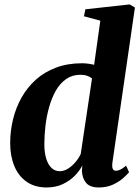

<svg xmlns="http://www.w3.org/2000/svg" viewBox="-20 -837 630 868"><path d="M488 -100.5Q486 -82.5 489.8 -73.8Q493.5 -65 504 -65Q513 -65 523.8 -70Q534.5 -75 550 -88L563.5 -58.5Q555 -48 536.5 -31.5Q518 -15 490.2 -2.2Q462.5 10.5 426.5 10.5Q387 10.5 369.5 -10Q352 -30.5 350.5 -63.5L352 -88.5Q340 -65 317.8 -42.2Q295.5 -19.5 263.5 -4.5Q231.5 10.5 190.5 10.5Q137.5 10.5 100.5 -15.2Q63.5 -41 44.8 -86.2Q26 -131.5 26 -190Q26 -244.5 38.8 -297Q51.5 -349.5 77.2 -395.5Q103 -441.5 141.8 -476.5Q180.5 -511.5 233 -531.2Q285.5 -551 351 -551Q365 -551 379.2 -549Q393.5 -547 405.5 -544L433.5 -743.5L359.5 -763.5L366 -795L566 -817L590 -803ZM396 -482.5Q387.5 -489.5 374.2 -494.2Q361 -499 343.5 -499Q306.5 -499 278.8 -479.5Q251 -460 232.2 -426.8Q213.5 -393.5 202 -352.5Q190.5 -311.5 185.5 -268.2Q180.5 -225 180.5 -185.5Q180.5 -145.5 189.5 -118Q198.5 -90.5 214 -76.8Q229.5 -63 249.5 -63Q269.5 -63 288 -74.8Q306.5 -86.5 321.5 -104.5Q336.5 -122.5 345 -141Z"/></svg>

Font: Merriweather 60pt ExtraBold
Style: Italic
Weight: 800
Italic angle: -7.8°
Version: Version 2.101